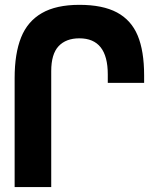

<svg xmlns="http://www.w3.org/2000/svg" viewBox="-20 -754 640 774"><path d="M300 -734.5Q394 -734.5 451.5 -703.8Q509 -673 535 -610.8Q561 -548.5 561 -450V-420H414.5V-454Q414.5 -599.5 300 -599.5Q246 -599.5 216.2 -567.8Q186.5 -536 186.5 -467.5V0H39V-439.5Q39 -538 65 -603Q91 -668 148.8 -701.2Q206.5 -734.5 300 -734.5Z"/></svg>

Font: JuliaMono ExtraBold
Style: Regular
Weight: 800
Monospace: yes
Designer: cormullion
Foundry: corm
Version: Version 0.055; ttfautohint (v1.8.4)